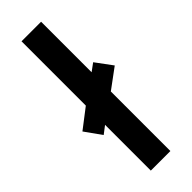

<svg xmlns="http://www.w3.org/2000/svg" viewBox="-274 -779 798 798"><g transform="rotate(-45 125.5 -380.0)"><path d="M67 0V-269L33 -243L-19 -316L67 -382V-760H182V-463L216 -488L270 -415L182 -350V0Z"/></g></svg>

Font: Noto Sans Gurmukhi Condensed SemiBold
Style: Regular
Weight: 600
Width: 3
Designer: Jelle Bosma - Monotype Design Team
Foundry: Monotype Imaging Inc.
Version: Version 2.004; ttfautohint (v1.8.4.7-5d5b)